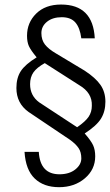

<svg xmlns="http://www.w3.org/2000/svg" viewBox="-20 -649 475 829"><path d="M322.3 -281.2 173.3 -376.5Q139.2 -357.4 124.5 -336.7Q109.9 -315.9 109.9 -285.6Q109.9 -235.8 149.4 -207L313 -99.6Q349.1 -124.5 362.8 -145Q376.5 -165.5 376.5 -192.4Q378.9 -248 322.3 -281.2ZM345.7 -72.8Q373 -41.5 382.1 -21.7Q391.1 -2 391.1 25.9Q391.1 83 346.2 121.1Q301.3 159.2 235.1 159.2Q168.9 159.2 129.9 121.8Q90.8 84.5 85.9 6.8H147.5Q153.3 103.5 236.8 103.5Q278.8 103.5 304.9 82.8Q331.1 62 331.1 34.9Q331.1 7.8 319.3 -9.5Q307.6 -26.9 282.2 -45.4L103.5 -165.5Q50.8 -203.1 50.8 -269Q50.8 -312.5 69.8 -341.8Q88.9 -371.1 138.2 -401.4Q112.8 -432.1 104.7 -450Q96.7 -467.8 96.7 -494.6Q96.7 -551.3 136.2 -590.3Q175.8 -629.4 243.7 -629.4Q381.8 -629.4 389.2 -483.4H331.1Q325.2 -529.3 305.4 -552Q285.6 -574.7 246.6 -574.7Q207.5 -574.7 183.1 -555.2Q158.7 -535.6 158.7 -506.1Q158.7 -476.6 174.1 -456.8Q189.5 -437 222.2 -418L345.7 -343.8Q392.6 -313 413.8 -282.5Q435.1 -252 435.1 -209.7Q435.1 -167.5 416 -136.7Q397 -106 345.7 -72.8Z"/></svg>

Font: RIT Meera New
Style: Regular
Weight: 400
Designer: Hussain K H
Foundry: RIT
Version: 1.6.2